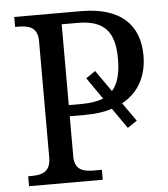

<svg xmlns="http://www.w3.org/2000/svg" viewBox="-52 -761 707 807"><g transform="rotate(-5 302.0 -357.0)"><path d="M38 0H349V-42H316C272 -42 234 -50 234 -109V-278H297C342 -278 380 -283 413 -294L473 -208L513 -235L458 -313C534 -354 565 -427 565 -505C565 -635 487 -714 319 -714H38V-672H51C95 -672 133 -663 133 -604V-114C133 -51 96 -42 51 -42H38ZM287 -325H234V-666H302C415 -666 457 -613 457 -501C457 -439 445 -396 420 -368L357 -458L317 -431L380 -340C356 -330 325 -325 287 -325Z"/></g></svg>

Font: Noto Serif
Style: Regular
Weight: 400
Designer: Monotype Design Team
Foundry: Monotype Imaging Inc.
Version: Version 2.015